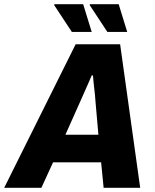

<svg xmlns="http://www.w3.org/2000/svg" viewBox="-59 -899 744 919"><path d="M-39 0 303 -687H516L612 0H437L425 -122H195L139 0ZM254 -254H412L398 -414Q397 -429 395.5 -445Q394 -461 392 -477Q390 -493 388.5 -508.5Q387 -524 386 -538H380Q372 -519 362 -496.5Q352 -474 342.5 -452.5Q333 -431 325 -413ZM285 -746 200 -875 202 -879H339L380 -746ZM455 -746 370 -875 372 -879H509L550 -746Z"/></svg>

Font: Archivo SemiCondensed ExtraBold
Style: Italic
Weight: 800
Width: 4
Italic angle: -10°
Designer: Hector Gatti
Foundry: Omnibus-Type
Version: Version 2.001